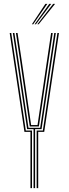

<svg xmlns="http://www.w3.org/2000/svg" viewBox="-20 -970 354 990"><path d="M153 0V-304H119.8L68.5 -652L46.2 -800H54.2L76.5 -652L126.8 -311H187.2L237.8 -652L259.8 -800H267.8L245.8 -652L194.2 -304H161V0ZM137 0V-290H106L30 -800H38L113 -297H145V0ZM169 0V-297H201L276 -800H284L208 -290H177V0ZM133.5 -318 84.5 -652 62.2 -800H70.5L92.8 -652L140.5 -325H173.5L221.5 -652L243.5 -800H251.8L229.8 -652L180.5 -318ZM144.5 -845 214 -950H224L151.5 -845ZM172.5 -845 254 -950H264L179.5 -845ZM158.5 -845 234 -950H244L165.5 -845Z"/></svg>

Font: Big Shoulders Inline Text SC Thin
Style: Regular
Weight: 100
Designer: Patric King
Foundry: XO Type Co
Version: Version 2.002